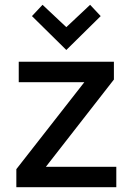

<svg xmlns="http://www.w3.org/2000/svg" viewBox="-20 -779 552 799"><path d="M48 0V-75L331 -437H58V-522H454V-448L171 -85H464V0ZM113 -712 157 -759 256 -666 355 -759 399 -712 256 -571Z"/></svg>

Font: Oxanium ExtraLight Medium
Style: Regular
Weight: 500
Version: Version 2.000